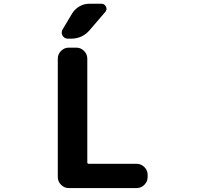

<svg xmlns="http://www.w3.org/2000/svg" viewBox="-20 -1004 1040 1004"><path d="M378.9 -754.9Q402.3 -754.9 419.4 -737.8Q436.5 -720.7 436.5 -697.3V-154.3Q436.5 -147.5 444.3 -147.5H694.3Q717.8 -147.5 734.9 -130.4Q752 -113.3 752 -89.8V-78.1Q752 -54.7 734.9 -37.6Q717.8 -20.5 694.3 -20.5H339.8Q316.4 -20.5 299.3 -37.6Q282.2 -54.7 282.2 -78.1V-697.3Q282.2 -720.7 299.3 -737.8Q316.4 -754.9 339.8 -754.9ZM358.4 -935.5Q373 -958 396.5 -971.2Q419.9 -984.4 446.3 -984.4H510.7Q527.3 -984.4 534.2 -968.8Q537.1 -962.9 537.1 -958Q537.1 -949.2 530.3 -941.4L447.3 -844.7Q409.2 -801.8 351.6 -801.8H335Q316.4 -801.8 306.6 -818.4Q302.7 -826.2 302.7 -834Q302.7 -842.8 307.6 -850.6Z"/></svg>

Font: Gen Jyuu Gothic Monospace Bold
Style: Bold
Weight: 700
Designer: [Source Han Sans]
Ryoko NISHIZUKA  (kana & ideographs); Paul D. Hunt (Latin, Greek & Cyrillic); Wenlong ZHANG  (bopomofo
Version: Version 1.002.20150607